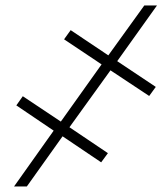

<svg xmlns="http://www.w3.org/2000/svg" viewBox="-20 -675 603 695"><path d="M379.9 -420.4 231.4 -214.4 370.6 -120.6 346.2 -87.4 206.5 -181.6 77.1 0H30.8L174.3 -202.1L39.1 -293.5L62.5 -326.7L200.2 -234.9L347.7 -441.9L211.9 -532.7L235.8 -565.9L372.1 -474.6L502.4 -655.3H548.3L404.3 -453.6L543.9 -360.4L520 -327.6Z"/></svg>

Font: Inter 28pt ExtraLight
Style: Italic
Weight: 250
Italic angle: -9.3988°
Designer: Rasmus Andersson
Foundry: rsms
Version: Version 4.001;git-66647c0bb